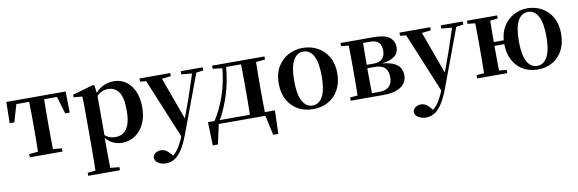

<svg xmlns="http://www.w3.org/2000/svg" viewBox="-55 -1018 5285 1755"><g transform="rotate(-10 2587.0 -140.5)"><path d="M29.2 -339.1 32.8 -535.7H582.8L586.4 -339.1H544.7L486.1 -534.2L552 -500.4H63.6L129.5 -534.2L72.4 -339.1ZM156.1 0V-29.9L267.7 -40.2H348.6L459.5 -29.9V0ZM237.2 0Q238.2 -25.5 239.1 -67.4Q239.9 -109.4 240.4 -154.7Q240.9 -200 240.9 -234.8V-301.2Q240.9 -335.7 240.4 -381Q239.9 -426.4 239.1 -468.7Q238.2 -511 237.2 -535.7H378.4Q377.4 -511 376.9 -468.7Q376.4 -426.4 375.9 -381Q375.4 -335.7 375.4 -301.2V-234.8Q375.4 -200 375.9 -154.7Q376.4 -109.4 376.9 -67.4Q377.4 -25.5 378.4 0Z M652.9 259.3V230.8L762 220.1H841.4L947.1 230.8V259.3ZM725.4 259.3Q726.4 217.3 726.9 174.2Q727.4 131 727.9 89.9Q728.4 48.8 728.4 13.8V-308.7Q728.4 -358.5 727.9 -393Q727.4 -427.5 725.4 -463.8L646.2 -470.7V-495.2L840.2 -550.4L853.2 -540.9L861.8 -460.8L863.1 -455V-75.6L861.4 -63V13Q861.4 47.8 861.9 89.3Q862.4 130.8 862.9 174Q863.4 217.3 864.4 259.3ZM1011.1 16.2Q963 16.2 919.7 -6.7Q876.4 -29.6 840.3 -82.3H828.1L846.6 -97.8Q874.5 -67.8 901.5 -57.3Q928.6 -46.7 963.1 -46.7Q1003.7 -46.7 1035.3 -67.9Q1066.8 -89.1 1084.9 -138.2Q1103 -187.4 1103 -270.1Q1103 -389.4 1066.9 -440.1Q1030.8 -490.8 968.6 -490.8Q937.3 -490.8 907.4 -477.5Q877.5 -464.2 840 -421.1L825.1 -437.5H833.5Q871.3 -497.6 922.7 -524.8Q974.1 -551.9 1031.6 -551.9Q1093.4 -551.9 1141.9 -519.1Q1190.5 -486.2 1219.2 -423.5Q1247.9 -360.9 1247.9 -271.4Q1247.9 -182.3 1216 -117.9Q1184.1 -53.5 1130.7 -18.6Q1077.3 16.2 1011.1 16.2Z M1374.5 271Q1335.5 271 1304.2 252.3Q1272.8 233.6 1270.6 201.1Q1275.8 171.7 1298.3 158.1Q1320.8 144.5 1347.1 144.5Q1373.6 144.5 1394.5 158.4Q1415.4 172.4 1433.6 194L1463.7 229.9L1428.6 252.4L1409.4 235.4Q1457.2 214.9 1490.7 169.1Q1524.3 123.3 1555 46.7L1585.1 -25.6L1594 -49.7L1681.1 -289.9L1762.4 -535.7H1803.3L1588 42.9Q1556.1 127.2 1522.7 177.4Q1489.2 227.6 1453 249.3Q1416.7 271 1374.5 271ZM1561.7 72.2 1310.1 -535.7H1456.5L1616.1 -97.3L1622.1 -86.2ZM1268.7 -506.5V-535.7H1554V-506.5L1455.7 -495.8H1369.6ZM1651.5 -506.5V-535.7H1856.1V-506.5L1774.4 -496.1H1756.8Z M2361.1 0H1893.3L1913.5 -16.4L1869.8 183.5H1822.2L1815.5 -33.6H2437.2L2430.5 183.5H2382.6L2338.5 -17.9ZM2203.4 0Q2205.2 -25.5 2205.7 -67.4Q2206.2 -109.4 2206.7 -154.7Q2207.2 -200 2207.2 -234.8V-301.2Q2207.2 -335.7 2206.7 -381Q2206.2 -426.4 2205.7 -468.7Q2205.2 -511 2203.4 -535.7H2344.6Q2343.6 -511 2343.1 -468.7Q2342.6 -426.4 2342.1 -381Q2341.6 -335.7 2341.6 -301.2V-234.8Q2341.6 -200 2342.1 -154.7Q2342.6 -109.4 2343.1 -67.4Q2343.6 -25.5 2344.6 0ZM1942.5 -506.8V-535.7H2044.5V-495.5H2037.4ZM2278 -495.5V-535.7H2428.4V-506.8L2308 -495.5ZM1874.9 -31.5Q1937.7 -125.6 1981.2 -254.7Q2024.7 -383.7 2034.1 -535.7H2070.1Q2062.9 -440.9 2044.4 -350.8Q2025.9 -260.8 1994.9 -182.2Q1978 -138.1 1959.2 -97.1Q1940.3 -56.1 1917.3 -21.6V-8.9ZM2044.5 -501.8V-535.7H2279.3V-501.8Z M2785 16.2Q2705.7 16.2 2644.5 -18.3Q2583.3 -52.8 2548.5 -117Q2513.6 -181.2 2513.6 -269.8Q2513.6 -359.1 2550.8 -422Q2588 -484.9 2649.9 -518.4Q2711.8 -551.9 2785 -551.9Q2859.1 -551.9 2921.1 -518.8Q2983 -485.6 3020.2 -422.7Q3057.4 -359.8 3057.4 -269.8Q3057.4 -180.5 3022 -116.3Q2986.6 -52 2925.4 -17.9Q2864.2 16.2 2785 16.2ZM2785 -17.5Q2846 -17.5 2879.4 -80.1Q2912.7 -142.6 2912.7 -268.1Q2912.7 -394.2 2879.4 -456.1Q2846 -518 2785 -518Q2724.7 -518 2691 -456.1Q2657.2 -394.2 2657.2 -268.1Q2657.2 -142.6 2691 -80.1Q2724.7 -17.5 2785 -17.5Z M3134.2 0V-29.9L3244 -40.2L3270.9 -34.4H3406.4Q3467.3 -34.4 3497.6 -63.8Q3528 -93.3 3528 -148.7Q3528 -205.2 3499 -235.7Q3470 -266.1 3403.1 -266.1H3270.9V-297.7H3398.9Q3506.7 -297.7 3506.7 -401Q3506.7 -449.9 3482.1 -475.1Q3457.5 -500.4 3401.9 -500.4H3270.9L3244 -495.5L3134.2 -506.8V-535.7H3443.1Q3546 -535.7 3589.2 -501.5Q3632.4 -467.3 3632.4 -408.4Q3632.4 -377.9 3616.7 -351.4Q3601 -324.9 3558.3 -306.5Q3515.6 -288.2 3433.8 -281L3435.3 -288Q3518.9 -285.7 3567.7 -267.5Q3616.6 -249.2 3637.3 -218.1Q3658.1 -186.9 3658.1 -144.2Q3658.1 -106.6 3637.7 -73.9Q3617.2 -41.2 3568.3 -20.6Q3519.3 0 3433.3 0ZM3202.9 0Q3204.6 -25.5 3205.1 -67.4Q3205.6 -109.4 3206.1 -154.7Q3206.6 -200 3206.6 -234.8V-301.2Q3206.6 -335.7 3206.1 -381Q3205.6 -426.4 3205.1 -468.7Q3204.6 -511 3202.9 -535.7H3338.5Q3337.5 -511 3337 -468.2Q3336.5 -425.4 3336 -376.5Q3335.5 -327.7 3335.5 -284.5V-234.8Q3335.5 -200 3336 -154.7Q3336.5 -109.4 3337 -67.4Q3337.5 -25.5 3338.5 0Z M3787.5 271Q3748.5 271 3717.2 252.3Q3685.8 233.6 3683.6 201.1Q3688.8 171.7 3711.3 158.1Q3733.8 144.5 3760.1 144.5Q3786.6 144.5 3807.5 158.4Q3828.4 172.4 3846.6 194L3876.7 229.9L3841.6 252.4L3822.4 235.4Q3870.2 214.9 3903.7 169.1Q3937.3 123.3 3968 46.7L3998.1 -25.6L4007 -49.7L4094.1 -289.9L4175.4 -535.7H4216.3L4001 42.9Q3969.1 127.2 3935.7 177.4Q3902.2 227.6 3866 249.3Q3829.7 271 3787.5 271ZM3974.7 72.2 3723.1 -535.7H3869.5L4029.1 -97.3L4035.1 -86.2ZM3681.7 -506.5V-535.7H3967V-506.5L3868.7 -495.8H3782.6ZM4064.5 -506.5V-535.7H4269.1V-506.5L4187.4 -496.1H4169.8Z M4308.2 0V-29.9L4418 -40.2H4479.6L4587.8 -29.9V0ZM4308.2 -506.8V-535.7H4587.8V-506.8L4479.6 -495.5H4418ZM4376.9 0Q4378.6 -25.5 4379.1 -67.4Q4379.6 -109.4 4380.1 -154.7Q4380.6 -200 4380.6 -234.8V-301.2Q4380.6 -335.7 4380.1 -381Q4379.6 -426.4 4379.1 -468.7Q4378.6 -511 4376.9 -535.7H4518.6Q4517.6 -511 4517.1 -468.3Q4516.6 -425.6 4516.1 -378.8Q4515.6 -332 4515.6 -293.8V-270.6Q4515.6 -217.9 4516.1 -165Q4516.6 -112.1 4517.1 -68.8Q4517.6 -25.5 4518.6 0ZM4447.1 -265.9V-301H4681.5V-265.9ZM4870.3 16.2Q4794.2 16.2 4734.5 -18.3Q4674.7 -52.8 4640.8 -117Q4606.9 -181.2 4606.9 -269.8Q4606.9 -359.1 4643 -422Q4679.1 -484.9 4738.9 -518.4Q4798.6 -551.9 4870.3 -551.9Q4943 -551.9 5002.9 -518.8Q5062.9 -485.6 5099 -422.7Q5135.1 -359.8 5135.1 -269.8Q5135.1 -180.5 5101 -116.3Q5066.8 -52 5007.1 -17.9Q4947.3 16.2 4870.3 16.2ZM4870.3 -17.5Q4930.6 -17.5 4964.4 -80.1Q4998.3 -142.6 4998.3 -268.1Q4998.3 -394.2 4964.4 -456.1Q4930.6 -518 4870.3 -518Q4808.8 -518 4775.7 -456.1Q4742.5 -394.2 4742.5 -268.1Q4742.5 -142.6 4775.7 -80.1Q4808.8 -17.5 4870.3 -17.5Z"/></g></svg>

Font: Early Summer Mincho VF
Style: Regular
Weight: 250
Designer: GuiWonder
Version: Version 1.002